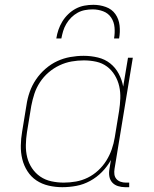

<svg xmlns="http://www.w3.org/2000/svg" viewBox="-20 -770 640 798"><path d="M239 8Q210 8 182 1.5Q154 -5 131.5 -20Q109 -35 94 -58.5Q79 -82 72.5 -109Q66 -136 66.5 -165Q67 -194 72 -223L90 -333Q94 -361 103.5 -388Q113 -415 129.5 -439.5Q146 -464 169 -484Q192 -504 218 -516Q244 -528 272 -533Q300 -538 328 -538Q358 -538 387 -531Q416 -524 438 -506.5Q460 -489 473.5 -463.5Q487 -438 492 -410L512 -530H532L456 -68Q454 -56 455.5 -45Q457 -34 464 -26Q471 -18 481.5 -14.5Q492 -11 503 -11H517V8H500Q485 8 470.5 3.5Q456 -1 446.5 -11.5Q437 -22 434.5 -37Q432 -52 435 -68L441 -105Q426 -78 404 -55.5Q382 -33 354.5 -18Q327 -3 297.5 2.5Q268 8 239 8ZM245 -11Q270 -11 295.5 -15.5Q321 -20 344.5 -31.5Q368 -43 388 -61.5Q408 -80 422 -102.5Q436 -125 444.5 -149.5Q453 -174 457 -199L475 -309Q479 -335 480 -361Q481 -387 475.5 -411.5Q470 -436 457 -457.5Q444 -479 424.5 -493.5Q405 -508 380 -513.5Q355 -519 328 -519Q303 -519 277.5 -514.5Q252 -510 227.5 -498.5Q203 -487 182 -469Q161 -451 146 -428Q131 -405 123 -380.5Q115 -356 110 -330L92 -220Q88 -194 87.5 -167.5Q87 -141 93 -116.5Q99 -92 113 -71Q127 -50 147.5 -36Q168 -22 193.5 -16.5Q219 -11 245 -11ZM214 -610Q217 -629 223 -646.5Q229 -664 239 -680.5Q249 -697 263.5 -711Q278 -725 295 -734Q312 -743 330.5 -746.5Q349 -750 368 -750Q395 -750 420 -741Q445 -732 459.5 -711.5Q474 -691 477 -664Q480 -637 475 -610H454Q458 -633 456 -656Q454 -679 442 -697Q430 -715 409 -723Q388 -731 365 -731Q349 -731 333 -728Q317 -725 302.5 -717Q288 -709 276 -697Q264 -685 255.5 -670.5Q247 -656 242.5 -641Q238 -626 235 -610Z"/></svg>

Font: Iosevka Curly Thin Extended
Style: Italic
Weight: 100
Width: 7
Italic angle: -9°
Monospace: yes
Designer: Belleve Invis
Foundry: Belleve Invis
Version: Version 11.1.0; ttfautohint (v1.8.3)